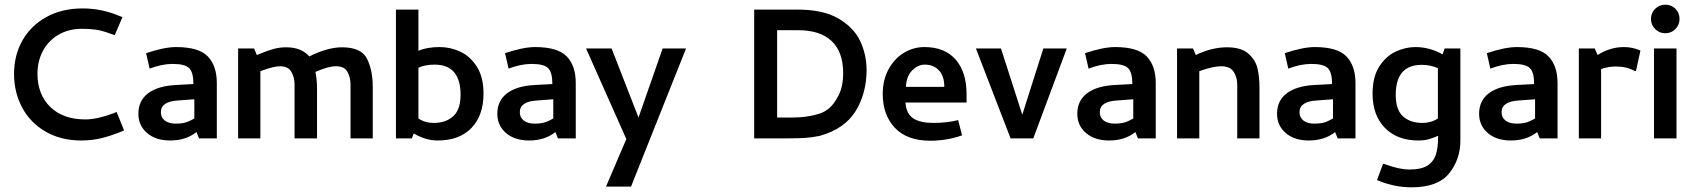

<svg xmlns="http://www.w3.org/2000/svg" viewBox="-20 -591 7229 820"><path d="M40 -275Q40 -197 74.5 -132Q109 -67 174.5 -29Q240 9 328 9Q370 9 409 0Q448 -9 496 -28L510 -34L478 -113L464 -107Q394 -81 345 -81Q249 -81 194.5 -134.5Q140 -188 140 -276Q140 -329 163 -373Q186 -417 229.5 -442.5Q273 -468 331 -468Q361 -468 388 -464.5Q415 -461 455 -446L470 -441L503 -518L487 -524Q413 -555 333 -555Q245 -555 178.5 -518.5Q112 -482 76 -418.5Q40 -355 40 -275Z M604 -364 619 -298Q672 -318 717 -318Q770 -318 788 -300Q806 -282 806 -232L731 -228Q654 -224 612.5 -192.5Q571 -161 571 -105Q571 -55 608 -23Q645 9 707 9Q774 9 819 -27L830 0H906V-236Q906 -310 867.5 -350Q829 -390 732 -390Q682 -390 604 -364ZM731 -63Q701 -63 684 -76Q667 -89 667 -112Q667 -158 742 -162L810 -167V-85Q805 -82 792 -75.5Q779 -69 765 -66Q751 -63 731 -63Z M997 -384V0H1092V-287Q1125 -299 1143.5 -303.5Q1162 -308 1176 -308Q1211 -308 1224.5 -284Q1238 -260 1238 -230V0H1334V-214Q1334 -250 1327 -284Q1358 -297 1378 -302.5Q1398 -308 1416 -308Q1451 -308 1464 -284Q1477 -260 1477 -230V0H1572V-218Q1572 -291 1547.5 -340Q1523 -389 1441 -389Q1379 -389 1301 -350Q1267 -389 1202 -389Q1173 -389 1147 -381.5Q1121 -374 1102 -366Q1083 -358 1077 -356L1065 -384Z M1671 0H1739L1747 -21Q1798 9 1849 9Q1942 9 1993.5 -44.5Q2045 -98 2045 -191Q2045 -261 2017 -305.5Q1989 -350 1946.5 -370Q1904 -390 1858 -390Q1803 -390 1767 -374V-550H1671ZM1947 -186Q1947 -123 1915.5 -94.5Q1884 -66 1833 -66Q1795 -66 1767 -85V-302Q1797 -315 1836 -315Q1947 -315 1947 -186Z M2137 -364 2152 -298Q2205 -318 2250 -318Q2303 -318 2321 -300Q2339 -282 2339 -232L2264 -228Q2187 -224 2145.5 -192.5Q2104 -161 2104 -105Q2104 -55 2141 -23Q2178 9 2240 9Q2307 9 2352 -27L2363 0H2439V-236Q2439 -310 2400.5 -350Q2362 -390 2265 -390Q2215 -390 2137 -364ZM2264 -63Q2234 -63 2217 -76Q2200 -89 2200 -112Q2200 -158 2275 -162L2343 -167V-85Q2338 -82 2325 -75.5Q2312 -69 2298 -66Q2284 -63 2264 -63Z M2655 3 2568 206H2675L2910 -384H2810L2707 -89L2592 -384H2483Z M3201 0H3338Q3387 0 3418.5 -2Q3450 -4 3482 -11Q3588 -41 3634.5 -117Q3681 -193 3681 -292Q3681 -357 3654 -415Q3627 -473 3561.5 -511.5Q3496 -550 3387 -550H3201ZM3581 -279Q3581 -244 3574 -217.5Q3567 -191 3557 -176Q3529 -121 3478 -105Q3427 -89 3363 -89H3299V-462H3389Q3483 -462 3532 -415.5Q3581 -369 3581 -279Z M3750 -190Q3750 -100 3802 -45Q3854 10 3953 10Q4024 10 4089 -13L4072 -78Q4024 -66 3966 -66Q3911 -66 3881 -85Q3851 -104 3847 -153H4108V-190Q4108 -283 4061.5 -336.5Q4015 -390 3928 -390Q3881 -390 3840.5 -365.5Q3800 -341 3775 -295.5Q3750 -250 3750 -190ZM4013 -220H3849Q3851 -265 3875.5 -290Q3900 -315 3930 -315Q3967 -315 3990 -290.5Q4013 -266 4013 -220Z M4436 -384 4346 -101 4255 -384H4148L4296 0H4393L4536 -384Z M4614 -364 4629 -298Q4682 -318 4727 -318Q4780 -318 4798 -300Q4816 -282 4816 -232L4741 -228Q4664 -224 4622.5 -192.5Q4581 -161 4581 -105Q4581 -55 4618 -23Q4655 9 4717 9Q4784 9 4829 -27L4840 0H4916V-236Q4916 -310 4877.5 -350Q4839 -390 4742 -390Q4692 -390 4614 -364ZM4741 -63Q4711 -63 4694 -76Q4677 -89 4677 -112Q4677 -158 4752 -162L4820 -167V-85Q4815 -82 4802 -75.5Q4789 -69 4775 -66Q4761 -63 4741 -63Z M5007 -384V0H5102V-287Q5160 -308 5195 -308Q5234 -308 5249 -284Q5264 -260 5264 -230V0H5359V-218Q5359 -263 5350.5 -299Q5342 -335 5311.5 -362Q5281 -389 5220 -389Q5155 -389 5087 -356L5075 -384Z M5467 -364 5482 -298Q5535 -318 5580 -318Q5633 -318 5651 -300Q5669 -282 5669 -232L5594 -228Q5517 -224 5475.5 -192.5Q5434 -161 5434 -105Q5434 -55 5471 -23Q5508 9 5570 9Q5637 9 5682 -27L5693 0H5769V-236Q5769 -310 5730.5 -350Q5692 -390 5595 -390Q5545 -390 5467 -364ZM5594 -63Q5564 -63 5547 -76Q5530 -89 5530 -112Q5530 -158 5605 -162L5673 -167V-85Q5668 -82 5655 -75.5Q5642 -69 5628 -66Q5614 -63 5594 -63Z M5999 133Q5959 133 5903 113L5887 108L5861 178L5876 184Q5940 209 6009 209Q6121 209 6169 149.5Q6217 90 6217 9V-384H6150L6141 -359Q6085 -390 6025 -390Q5983 -390 5941.5 -371Q5900 -352 5871 -307.5Q5842 -263 5842 -191Q5842 -99 5894.5 -45Q5947 9 6038 9Q6062 9 6080.5 4Q6099 -1 6122 -11V-9Q6122 39 6112.5 69Q6103 99 6076.5 116Q6050 133 5999 133ZM6121 -300V-85Q6092 -66 6055 -66Q6003 -66 5972 -94Q5941 -122 5941 -186Q5941 -314 6052 -314Q6089 -314 6121 -300Z M6330 -364 6345 -298Q6398 -318 6443 -318Q6496 -318 6514 -300Q6532 -282 6532 -232L6457 -228Q6380 -224 6338.5 -192.5Q6297 -161 6297 -105Q6297 -55 6334 -23Q6371 9 6433 9Q6500 9 6545 -27L6556 0H6632V-236Q6632 -310 6593.5 -350Q6555 -390 6458 -390Q6408 -390 6330 -364ZM6457 -63Q6427 -63 6410 -76Q6393 -89 6393 -112Q6393 -158 6468 -162L6536 -167V-85Q6531 -82 6518 -75.5Q6505 -69 6491 -66Q6477 -63 6457 -63Z M6723 -384V0H6818V-296Q6848 -307 6881 -307Q6929 -307 6963 -287L6967 -288L6986 -375Q6953 -390 6916 -390Q6856 -390 6803 -356L6791 -384Z M7031 0ZM7044 0H7140V-384H7044ZM7031 -510Q7031 -536 7049 -553.5Q7067 -571 7092 -571Q7118 -571 7135.5 -553.5Q7153 -536 7153 -510Q7153 -485 7135.5 -467Q7118 -449 7092 -449Q7067 -449 7049 -467Q7031 -485 7031 -510Z"/></svg>

Font: Cambay Devanagari
Style: Regular
Weight: 700
Designer: Pooja Saxena
Foundry: Pooja Saxena
Version: Version 1.095;PS 001.095;hotconv 1.0.70;makeotf.lib2.5.58329